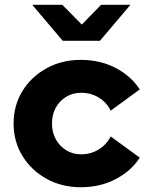

<svg xmlns="http://www.w3.org/2000/svg" viewBox="-20 -775 640 805"><path d="M319 10Q238.9 10 175 -25.4Q111.1 -60.8 74 -121.4Q37 -182 37 -256.8Q37 -332.7 74 -393.1Q111.1 -453.5 175 -488.7Q238.9 -524 319 -524Q400 -524 465 -490Q530 -456 566 -400L444 -311Q427 -346 394 -366Q361 -386 320 -386Q285 -386 257.4 -369.1Q229.7 -352.3 213.8 -323.4Q198 -294.4 198 -256.9Q198 -220 214 -191Q230 -162 257.6 -145Q285.2 -128 320 -128Q361 -128 394 -148.5Q427 -169 444 -203L566 -114Q530 -58 465 -24Q400 10 319 10ZM243 -604 115 -755H241L323 -672L404 -755H527L399 -604Z"/></svg>

Font: Red Hat Mono VF Light
Style: Regular
Weight: 300
Monospace: yes
Designer: Pentagram, MCKL
Foundry: Pentagram, MCKL
Version: Version 1.023